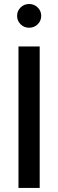

<svg xmlns="http://www.w3.org/2000/svg" viewBox="-20 -930 288 950"><path d="M71.4 0V-700H176.4V0ZM124.2 -792.8Q99.2 -792.8 81.9 -809.9Q64.6 -827.1 64.6 -851.5Q64.6 -875.9 81.9 -893Q99.2 -910.2 124.2 -910.2Q149.3 -910.2 166.6 -893Q183.9 -875.9 183.9 -851.5Q183.9 -827.1 166.6 -809.9Q149.3 -792.8 124.2 -792.8Z"/></svg>

Font: Red Hat Display VF
Style: Regular
Weight: 300
Designer: Pentagram, MCKL
Foundry: Pentagram, MCKL
Version: Version 1.023